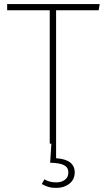

<svg xmlns="http://www.w3.org/2000/svg" viewBox="-20 -702 517 938"><path d="M254 71Q300 74 322.5 91.5Q345 109 345 140Q345 175 319 195.5Q293 216 255 216Q233 216 216 211Q199 206 184 197L197 174Q208 181 222.5 185Q237 189 255 189Q280 189 297 176.5Q314 164 314 140Q314 116 293 105Q272 94 225 93L232 -16H254ZM467 -682 462 -652H254V0H223V-652H15V-682Z"/></svg>

Font: Firava
Style: Regular
Weight: 400
Designer: Carrois Corporate & Edenspiekermann AG
Foundry: Greg Finn Gibson
Version: Version 5.000